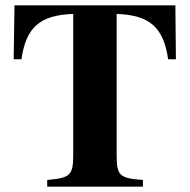

<svg xmlns="http://www.w3.org/2000/svg" viewBox="-20 -696 707 716"><path d="M34 -676 31 -475H60C77 -594 129 -640 253 -644V-117C253 -43 242 -32 156 -25V0H513V-25C426 -31 415 -41 415 -117V-644C538 -640 590 -594 607 -475H636L634 -676Z"/></svg>

Font: STIXGeneral
Style: Bold
Weight: 700
Designer: MicroPress Inc., with final additions and corrections provided by Coen Hoffman, Elsevier (retired)
Version: Version 1.1.0